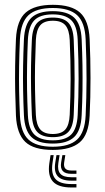

<svg xmlns="http://www.w3.org/2000/svg" viewBox="-20 -628 447 814"><path d="M204 7.6Q123.2 7.6 87.3 -26.4Q51.5 -60.4 47.6 -137.3Q45.4 -189.6 44.4 -242.1Q43.4 -294.7 44.2 -349.4Q45 -404.1 47.6 -462.5Q51.6 -542.6 89.4 -575.1Q127.2 -607.6 204 -607.6Q282.8 -607.6 319.6 -574.3Q356.4 -541 360 -462.1Q363.7 -379.5 363.7 -297.5Q363.8 -215.4 360 -137.3Q356 -57.2 318.3 -24.8Q280.5 7.6 204 7.6ZM204 -5.9Q273.8 -5.9 306.7 -36.2Q339.6 -66.6 343.1 -138.3Q346.7 -211.6 346.9 -292Q347.2 -372.5 343.1 -461.5Q339.9 -533.5 306.9 -563.8Q274 -594.1 204 -594.1Q133.7 -594.1 100.9 -563.7Q68.1 -533.3 64.5 -461.5Q61.8 -401.1 61 -346.7Q60.1 -292.4 61.1 -241.2Q62.1 -190.1 64.5 -138.2Q67.8 -67.2 100.5 -36.5Q133.2 -5.9 204 -5.9ZM204 -19.3Q140.8 -19.3 112.7 -47.5Q84.5 -75.7 81.4 -139.3Q78.9 -192.7 78 -244.1Q77 -295.5 77.9 -348.8Q78.8 -402 81.4 -460.6Q84.6 -526.1 113.8 -553.4Q143 -580.7 204 -580.7Q265.1 -580.7 294.2 -553.5Q323.3 -526.3 326.2 -460.9Q328.7 -405.4 329.6 -352.5Q330.4 -299.5 329.7 -246.8Q328.9 -194.2 326.2 -139.3Q323.2 -74.2 294.2 -46.8Q265.1 -19.3 204 -19.3ZM204 -33Q257.7 -33 282.1 -57.9Q306.5 -82.8 309.4 -140.5Q313 -217.8 313.2 -293.8Q313.3 -369.8 309.4 -459.6Q306.8 -519.1 281.3 -543.1Q255.8 -567 204 -567Q149.5 -567 125.3 -541.7Q101.1 -516.4 98.2 -459.3Q95.8 -404.4 94.9 -352.8Q93.9 -301.2 94.7 -248.9Q95.6 -196.7 98.2 -139.7Q101.1 -81.8 126 -57.4Q150.9 -33 204 -33ZM204 -46.5Q159 -46.5 138.2 -68.3Q117.4 -90.1 115.1 -139.9Q112.7 -195.9 111.8 -247.3Q110.8 -298.7 111.6 -350.5Q112.5 -402.4 115.1 -458.9Q117.5 -510.6 138.8 -532.1Q160.1 -553.5 204 -553.5Q249 -553.5 269.6 -531.7Q290.3 -509.8 292.5 -458.8Q296.6 -367.4 296.3 -291.3Q296 -215.3 292.5 -141.1Q290.2 -89.9 269.3 -68.2Q248.4 -46.5 204 -46.5ZM204 -59.9Q240.3 -59.9 257 -79Q273.6 -98 275.6 -141.6Q279.2 -219.8 279.4 -293.2Q279.6 -366.6 275.6 -458.1Q273.7 -501.3 257.3 -520.7Q240.9 -540.1 204 -540.1Q167.3 -540.1 150.7 -520.8Q134.2 -501.5 132 -458.6Q129.6 -401.7 128.6 -350.6Q127.7 -299.6 128.5 -248.5Q129.4 -197.5 132 -140.5Q134.2 -98.1 150.9 -79Q167.6 -59.9 204 -59.9ZM207.5 29.8 202.4 64.4Q196 109.4 215.2 130.9Q234.5 152.3 282.4 152.3H304.1V166.8H282.4Q227.1 166.8 204.4 141.7Q181.7 116.7 189.1 64.4L194.3 29.8ZM256.9 29.8 252.1 60.4Q249.4 77.6 256.7 86.3Q264 94.9 282.4 94.9H304.1V108.9H282.4Q256.4 108.9 245.8 96.7Q235.2 84.5 239.3 60.4L244.5 29.8ZM232.6 29.8 227.5 62.4Q222.6 93.8 235.8 108.6Q249 123.4 282.4 123.4H304.1V137.9H282.4Q241.4 137.9 224.8 119.2Q208.2 100.6 214.2 62.4L219.4 29.8Z"/></svg>

Font: Big Shoulders Inline Text SC Thin
Style: Regular
Weight: 100
Designer: Patric King
Foundry: XO Type Co
Version: Version 2.002